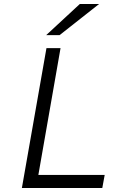

<svg xmlns="http://www.w3.org/2000/svg" viewBox="-20 -941 568 961"><path d="M89.5 0 212.5 -700H283L172 -65.5H504L492 0ZM211 -765 379.5 -921H476L278 -765Z"/></svg>

Font: Overpass Light
Style: Italic
Weight: 300
Italic angle: -10°
Designer: Delve Withrington, Dave Bailey, Thomas Jockin
Foundry: Delve Fonts LLC
Version: Version 4.000; ttfautohint (v1.8.3)